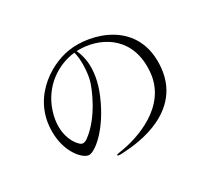

<svg xmlns="http://www.w3.org/2000/svg" viewBox="-138 -943 1276 1170"><g transform="rotate(-30 500.0 -357.5)"><path d="M450 -708C306 -685 98 -553 115 -302C123 -178 194 -99 236 -94C277 -89 394 -179 475 -370C548 -542 505 -647 489 -680C502 -681 515 -681 528 -680C668 -672 834 -578 813 -345C793 -112 536 -36 425 -18C412 -16 384 -13 386 -7C387 0 405 0 437 -3C459 -6 850 -9 884 -331C917 -655 611 -734 450 -708ZM469 -482C456 -436 391 -272 275 -187C275 -187 250 -167 231 -177C211 -187 127 -276 181 -441C228 -584 349 -665 472 -679C489 -623 482 -529 469 -482Z"/></g></svg>

Font: Shippori Mincho
Style: Regular
Weight: 400
Designer: Bonji Tadano  Ryoko NISHIZUKA  (kana & ideographs); Frank Grießhammer (Latin, Greek & Cyrillic); Wenlong ZHANG  (bopomof
Foundry: Adobe Systems Incorporated
Version: Version 1.003;PS 1.001;hotconv 16.6.54;makeotf.lib2.5.65590